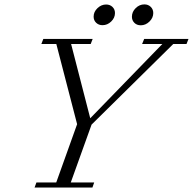

<svg xmlns="http://www.w3.org/2000/svg" viewBox="-20 -837 861 857"><path d="M608.4 -724.1Q590.8 -724.1 579.8 -735.1Q568.8 -746.1 568.8 -762.2Q568.8 -784.2 585.7 -800.8Q602.5 -817.4 624.5 -817.4Q641.6 -817.4 652.8 -806.4Q664.1 -795.4 664.1 -778.8Q664.1 -757.3 647 -740.7Q629.9 -724.1 608.4 -724.1ZM437.5 -724.6Q420.4 -724.6 409.2 -735.4Q397.9 -746.1 397.9 -762.7Q397.9 -784.2 415 -800.5Q432.1 -816.9 453.6 -816.9Q470.7 -816.9 481.9 -806.2Q493.2 -795.4 493.2 -778.8Q493.2 -757.3 476.3 -741Q459.5 -724.6 437.5 -724.6ZM134.3 0 142.6 -22.5H231L324.2 -282.7L231.4 -640.6H164.6L173.3 -663.1H393.6L384.8 -640.6H297.4L382.8 -309.1L704.6 -640.6H614.3L623.5 -663.1H821.3L812.5 -640.6H753.4L388.7 -280.8L295.9 -22.5H400.4L392.6 0Z"/></svg>

Font: Elstob Light
Style: Italic
Weight: 300
Italic angle: -20°
Designer: Peter S. Baker
Version: Version 1.015